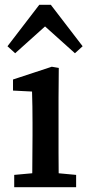

<svg xmlns="http://www.w3.org/2000/svg" viewBox="-20 -777 372 797"><path d="M39 0V-51L149 -61H189L296 -51V0ZM113 0Q114 -30 114 -67Q114 -104 114.5 -143Q115 -182 115 -215V-267Q115 -304 114.5 -334.5Q114 -365 113 -397L34 -401V-447L195 -500L224 -495L223 -369V-215Q223 -182 223 -143Q223 -104 223.5 -67Q224 -30 224 0ZM291 -556 125 -705H209L43 -556L11 -585L143 -757H191L323 -585Z"/></svg>

Font: Source Serif 4 Medium
Style: Regular
Weight: 500
Designer: Frank Grießhammer
Foundry: Adobe Systems Incorporated
Version: Version 4.004;hotconv 1.0.116;makeotfexe 2.5.65601